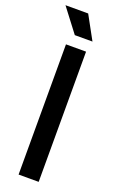

<svg xmlns="http://www.w3.org/2000/svg" viewBox="-169 -927 593 970"><g transform="rotate(20 127.0 -442.5)"><path d="M73 0V-700H181V0ZM99 -759 3 -885H125L194 -759Z"/></g></svg>

Font: Space Grotesk Light Medium
Style: Regular
Weight: 500
Version: Version 2.000